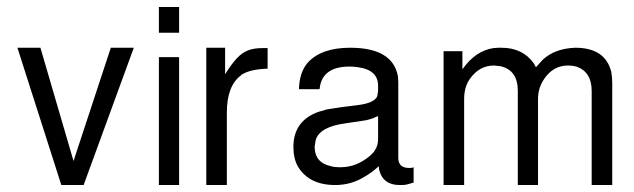

<svg xmlns="http://www.w3.org/2000/svg" viewBox="-20 -547 1819 551"><path d="M220 -16H156L30 -410H96L191 -85L298 -410H364Z M494 -383V-16H436V-383ZM494 -527V-453H436V-527Z M572 -410H626V-334Q644 -363 660 -380Q675 -396 692 -402.5Q709 -409 733 -409H748V-350Q698 -348 676 -334L673 -333L672 -331Q631 -301 631 -224V-16H572Z M1167 -67V-23Q1157 -20 1149.5 -18Q1142 -16 1134 -16H1127Q1079 -16 1068 -60L1067 -70Q1046 -51 1028 -41Q989 -16 942 -16Q867 -16 835 -69Q822 -92 822 -125Q822 -196 886 -223L894 -226L918 -233L931 -235Q942 -237 960 -239.5Q978 -242 1004 -245Q1056 -251 1063 -272V-273L1065 -286V-301Q1065 -346 1008 -354Q1002 -355 996 -355.5Q990 -356 983 -356Q911 -356 899 -303L897 -291H838Q839 -339 863 -367Q902 -410 985 -410Q1107 -410 1122 -328Q1122 -324 1122.5 -319.5Q1123 -315 1123 -310V-94Q1123 -65 1154 -65H1156Q1161 -65 1164 -66ZM1065 -214 1058 -211Q1052 -208 1045.5 -206Q1039 -204 1031 -202L971 -193Q897 -183 886 -145L883 -127V-126Q883 -80 930 -70Q940 -67 955 -67Q981 -67 1002 -75.5Q1023 -84 1042 -100Q1047 -105 1050.5 -108.5Q1054 -112 1056 -116Q1065 -129 1065 -148Z M1253 -400H1307V-348Q1344 -401 1396 -409L1410 -410H1419Q1480 -410 1512 -365L1518 -354L1538 -376Q1573 -408 1631 -410Q1716 -410 1734 -342Q1737 -325 1737 -308V-16H1678V-286Q1678 -341 1634 -356Q1623 -359 1610 -359Q1568 -359 1542 -321Q1524 -295 1524 -263V-16H1466V-286Q1466 -346 1416 -357L1398 -359Q1355 -359 1328 -320Q1312 -297 1312 -263V-16H1253Z"/></svg>

Font: Ekushey Sumon
Style: Regular
Weight: 400
Designer: Al Mamun Sumon
Foundry: Al Mamun Sumon
Version: Version 1.0